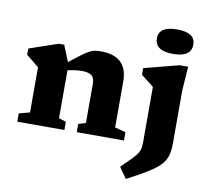

<svg xmlns="http://www.w3.org/2000/svg" viewBox="-100 -854 1306 1202"><g transform="rotate(10 553.5 -253.0)"><path d="M298 -407.5V-66.5L344 -52.5V0H44.5V-52.5L113 -71V-357.5Q104.5 -365.5 85 -381Q65.5 -396.5 32.5 -423.5V-463L215 -525.5H250ZM422.5 -52.5 469 -66.5V-316.5Q469 -339 461.5 -353.8Q454 -368.5 436.2 -375.8Q418.5 -383 388.5 -383Q363.5 -383 335.8 -378.8Q308 -374.5 282.5 -367L272.5 -407.5Q325 -449 357 -473Q389 -497 409.2 -508Q429.5 -519 446 -521.8Q462.5 -524.5 484 -524.5Q570.5 -524.5 612.2 -483.2Q654 -442 654 -364.5V-71L722.5 -52.5V0H422.5ZM930.5 -587Q872.5 -587 843.5 -607Q814.5 -627 814.5 -665.5Q814.5 -704.5 843.5 -723.5Q872.5 -742.5 930.5 -742.5Q988 -742.5 1017 -723.5Q1046 -704.5 1046 -665.5Q1046 -627 1017 -607Q988 -587 930.5 -587ZM842.5 -361.5Q837 -366.5 823.8 -377Q810.5 -387.5 794 -400Q777.5 -412.5 762.5 -424.5V-467L984.5 -524.5H1038L1027.5 -370V-38Q1027.5 -2.5 1022.5 25Q1017.5 52.5 1003.5 76Q989.5 99.5 961.8 122.8Q934 146 888.5 173Q843 200 775.5 235L727.5 166Q769 126 792.5 101.5Q816 77 826.8 59.8Q837.5 42.5 840 25.8Q842.5 9 842.5 -15Z"/></g></svg>

Font: Newsreader 7pt
Style: Bold
Weight: 700
Designer: Hugues Gentile
Foundry: Production Type
Version: Version 1.003